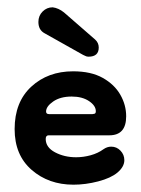

<svg xmlns="http://www.w3.org/2000/svg" viewBox="-20 -495 385 525"><path d="M181 10Q113 10 66.5 -30.5Q20 -71 20 -142Q20 -216 65.5 -258Q111 -300 180 -300Q229 -300 261 -282Q293 -264 309 -236Q325 -208 325 -177Q325 -125 279 -125H113Q105 -125 105 -115Q105 -92 130.5 -78.5Q156 -65 188 -65Q208 -65 228 -70.5Q248 -76 263 -87Q273 -94 284 -94Q299 -94 309.5 -83Q320 -72 320 -57Q320 -39 301 -23Q283 -8 248.5 1Q214 10 181 10ZM233 -183Q235 -183 238.5 -184Q242 -185 242 -191Q242 -206 223.5 -218.5Q205 -231 176 -231Q145 -231 125.5 -217.5Q106 -204 106 -190Q106 -183 114 -183ZM240 -387Q250 -378 250 -365Q250 -340 222 -340Q217 -340 213.5 -342Q210 -344 207 -345L102 -404Q85 -413 85 -435Q85 -452 96.5 -463.5Q108 -475 124 -475Q140 -473 155 -461Z"/></svg>

Font: Dongle
Style: Bold
Weight: 700
Designer: Yanghee Ryu
Foundry: Yanghee Ryu
Version: Version 2.000